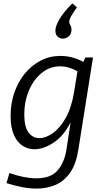

<svg xmlns="http://www.w3.org/2000/svg" viewBox="-20 -864 611 1123"><path d="M194 239Q152 239 107 230Q62 221 18 207L35 148Q124 179 192 179Q277 179 316.5 133Q356 87 368 15L393 -148Q352 -68 293 -29.5Q234 9 182 9Q144 9 112 -11.5Q80 -32 61 -75.5Q42 -119 42 -187Q42 -259 64 -322.5Q86 -386 125.5 -434Q165 -482 218 -509.5Q271 -537 334 -537Q365 -537 398.5 -529Q432 -521 467 -502L480 -528H524L438 13Q425 96 390.5 145.5Q356 195 305.5 217Q255 239 194 239ZM210 -56Q247 -56 288.5 -85Q330 -114 364 -173.5Q398 -233 413 -324L433 -447Q382 -476 332 -476Q271 -476 223.5 -437Q176 -398 149 -334Q122 -270 122 -195Q122 -122 147 -89Q172 -56 210 -56ZM403 -844 430 -821Q406 -788 395.5 -768.5Q385 -749 385 -737Q385 -725 391.5 -716.5Q398 -708 398 -690Q398 -665 382 -651.5Q366 -638 347 -638Q331 -638 317.5 -649.5Q304 -661 304 -684Q304 -711 327.5 -751.5Q351 -792 403 -844Z"/></svg>

Font: Bitter
Style: Italic
Weight: 400
Italic angle: -9°
Designer: Sol Matas, and Bitter project Authors
Foundry: Sol Matas
Version: Version 2.001